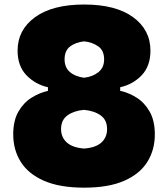

<svg xmlns="http://www.w3.org/2000/svg" viewBox="-20 -822 751 858"><path d="M356 16.6Q246.6 16.6 176.5 -14.2Q106.4 -44.9 72.8 -98.6Q39.1 -152.3 39.1 -221.2Q39.1 -282.7 62 -322.8Q85 -362.8 120.8 -385.3Q156.7 -407.7 194.3 -416V-432.1Q137.7 -444.8 98.1 -485.8Q58.6 -526.9 58.6 -595.7Q58.6 -688.5 136.5 -745.1Q214.4 -801.8 356 -801.8Q497.6 -801.8 575 -745.1Q652.3 -688.5 652.3 -595.7Q652.3 -526.9 613.3 -485.8Q574.2 -444.8 517.1 -432.1V-416Q555.7 -407.7 591.1 -385.3Q626.5 -362.8 649.2 -322.5Q671.9 -282.2 671.9 -221.2Q671.9 -152.3 638.4 -98.6Q605 -44.9 535.2 -14.2Q465.3 16.6 356 16.6ZM356 -474.6Q395.5 -479.5 420.4 -500Q445.3 -520.5 445.3 -556.6Q445.3 -596.2 419.2 -614.7Q393.1 -633.3 356 -637.2Q318.8 -633.3 293.7 -614.7Q268.6 -596.2 268.6 -556.6Q268.6 -520.5 292.5 -500Q316.4 -479.5 356 -474.6ZM356 -158.2Q408.2 -162.1 433.3 -185.3Q458.5 -208.5 458.5 -245.1Q458.5 -286.1 429.4 -306.6Q400.4 -327.1 355 -331.1Q310.5 -327.1 281.7 -306.6Q252.9 -286.1 252.9 -245.1Q252.9 -208.5 278.6 -185.3Q304.2 -162.1 356 -158.2Z"/></svg>

Font: Pinar ExtraBold
Style: Regular
Weight: 800
Designer: Amin Abedi
Version: Version 3.000